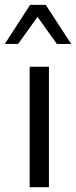

<svg xmlns="http://www.w3.org/2000/svg" viewBox="-42 -777 315 797"><path d="M161.1 0H81.1V-500H161.1ZM253.4 -594.7H193.8L113.8 -707L33.2 -594.7H-22L83 -756.8H147.9Z"/></svg>

Font: Segoe UI Historic
Style: Regular
Weight: 400
Foundry: Microsoft Corporation
Version: Version 1.03